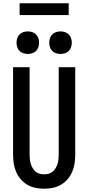

<svg xmlns="http://www.w3.org/2000/svg" viewBox="-20 -1146 540 1174"><path d="M250 8Q223 8 196.5 2.5Q170 -3 147 -16.5Q124 -30 106.5 -50.5Q89 -71 78.5 -95.5Q68 -120 64 -146.5Q60 -173 60 -200V-735H161V-200Q161 -186 162.5 -172Q164 -158 168 -144.5Q172 -131 179.5 -118.5Q187 -106 197.5 -97Q208 -88 222 -84Q236 -80 250 -80Q264 -80 278 -84Q292 -88 302.5 -97Q313 -106 320.5 -118.5Q328 -131 332 -144.5Q336 -158 337.5 -172Q339 -186 339 -200V-735H440V-200Q440 -173 436 -146.5Q432 -120 421.5 -95.5Q411 -71 393.5 -50.5Q376 -30 353 -16.5Q330 -3 303.5 2.5Q277 8 250 8ZM350 -816Q336 -816 322.5 -820.5Q309 -825 299.5 -834.5Q290 -844 285.5 -857.5Q281 -871 281 -885Q281 -899 285.5 -912.5Q290 -926 299.5 -935.5Q309 -945 322.5 -949.5Q336 -954 350 -954Q364 -954 377.5 -949.5Q391 -945 400.5 -935.5Q410 -926 414.5 -912.5Q419 -899 419 -885Q419 -871 414.5 -857.5Q410 -844 400.5 -834.5Q391 -825 377.5 -820.5Q364 -816 350 -816ZM150 -816Q136 -816 122.5 -820.5Q109 -825 99.5 -834.5Q90 -844 85.5 -857.5Q81 -871 81 -885Q81 -899 85.5 -912.5Q90 -926 99.5 -935.5Q109 -945 122.5 -949.5Q136 -954 150 -954Q164 -954 177.5 -949.5Q191 -945 200.5 -935.5Q210 -926 214.5 -912.5Q219 -899 219 -885Q219 -871 214.5 -857.5Q210 -844 200.5 -834.5Q191 -825 177.5 -820.5Q164 -816 150 -816ZM100 -1054V-1126H400V-1054Z"/></svg>

Font: Iosevka SS18 Semibold
Style: Regular
Weight: 600
Monospace: yes
Designer: Belleve Invis
Foundry: Belleve Invis
Version: Version 25.1.1; ttfautohint (v1.8.4)